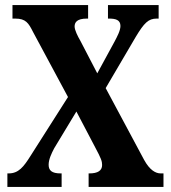

<svg xmlns="http://www.w3.org/2000/svg" viewBox="-20 -734 672 754"><path d="M9 0H222V-53H218C183 -53 171 -65 171 -87C171 -108 182 -131 193 -152L280 -296L354 -155C377 -112 381 -101 381 -86C381 -64 364 -53 331 -53H328V0H622V-53H611C591 -53 568 -66 546 -106L395 -388L513 -589C546 -644 563 -661 595 -661H603V-714H404V-661H408C434 -661 453 -656 453 -632C453 -614 440 -590 430 -571L362 -446L296 -573C285 -592 273 -616 273 -630C273 -646 282 -661 321 -661H326V-714H29V-661H40C81 -661 92 -644 110 -608L247 -353L100 -122C73 -79 53 -53 14 -53H9Z"/></svg>

Font: Noto Serif Tamil ExtraCondensed ExtraBold
Style: Regular
Weight: 800
Width: 2
Designer: Indian Type Foundry, Tom Grace, and the Monotype Design Team
Foundry: Monotype Imaging Inc.
Version: Version 2.004